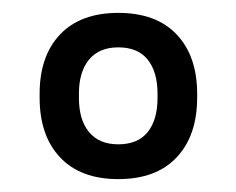

<svg xmlns="http://www.w3.org/2000/svg" viewBox="-20 -671 367 298"><path d="M163.5 -393Q105 -393 73.2 -426.8Q41.5 -460.5 41.5 -519.5V-525.5Q41.5 -584 73.2 -617.5Q105 -651 163.5 -651Q222.5 -651 254.2 -617.5Q286 -584 286 -525.5V-519.5Q286 -460.5 254.2 -426.8Q222.5 -393 163.5 -393ZM163.5 -447Q194 -447 209.2 -466Q224.5 -485 224.5 -519V-525.5Q224.5 -559.5 209.2 -578.5Q194 -597.5 163.5 -597.5Q134 -597.5 118.2 -578.5Q102.5 -559.5 102.5 -525.5V-519Q102.5 -485 118.2 -466Q134 -447 163.5 -447Z"/></svg>

Font: Anek Kannada Medium
Style: Regular
Weight: 400
Version: Version 1.003